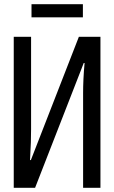

<svg xmlns="http://www.w3.org/2000/svg" viewBox="-20 -888 540 908"><path d="M129 -806H372V-868H129ZM45 0H146L376 -590H380C375 -536 373 -488 373 -447V0H455V-714H353L126 -131H122C126 -199 127 -240 127 -277V-714H45Z"/></svg>

Font: Noto Sans Mono ExtraCondensed
Style: Regular
Weight: 400
Width: 2
Designer: Monotype Design Team
Foundry: Monotype Imaging Inc.
Version: Version 2.014